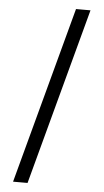

<svg xmlns="http://www.w3.org/2000/svg" viewBox="-61 -830 542 1003"><g transform="rotate(5 209.5 -328.5)"><path d="M296 -792H372L123 135H47Z"/></g></svg>

Font: Noto Sans Bengali ExtraCondensed
Style: Regular
Weight: 400
Width: 2
Designer: Jelle Bosma - Monotype Design Team
Foundry: Monotype Imaging Inc.
Version: Version 2.003; ttfautohint (v1.8.4.7-5d5b)